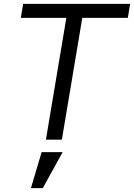

<svg xmlns="http://www.w3.org/2000/svg" viewBox="-20 -718 689 987"><path d="M403 -626 298 0H216L321 -626H87L99 -698H649L637 -626ZM194 64H302L200 249H139Z"/></svg>

Font: IBM Plex Mono
Style: Italic
Weight: 400
Italic angle: -9°
Monospace: yes
Designer: Mike Abbink, Paul van der Laan, Pieter van Rosmalen
Foundry: Bold Monday
Version: Version 2.3